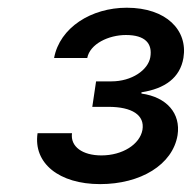

<svg xmlns="http://www.w3.org/2000/svg" viewBox="-20 -825 487 487"><path d="M234 -358C336.3 -358 418 -407 430.4 -482.2C438.9 -537.6 402.7 -578.8 338.8 -587.7V-590.9C398.1 -600.1 436.8 -627.5 445.3 -678.3C456.7 -747.9 402.3 -805.4 301.5 -805.4C211.6 -805.4 131.4 -755 117.2 -677.9H201.3C208.1 -713.8 255.7 -736.2 299.4 -736.2C348.4 -736.2 367.2 -714.5 361.2 -679.7C355.5 -647.4 314.6 -618.6 262.4 -618.6H223.7L214.1 -554H255C315 -554 347.7 -533 341.3 -495.4C334.5 -458.8 290.8 -430.8 237.2 -430.8C189.6 -430.8 158 -452.8 162.6 -487.2H75.3C63.9 -410.9 130 -358 234 -358Z"/></svg>

Font: Margiela Sans Medium
Style: Italic
Weight: 500
Italic angle: -9.39999°
Designer: Stefan Endress, Andreas Faust
Version: Version 1.100;FEAKit 1.0